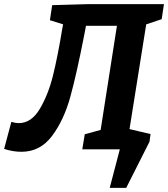

<svg xmlns="http://www.w3.org/2000/svg" viewBox="-50 -724 815 931"><path d="M734 -631 659 -606 578 -98 680 -74 675 -37 562 187H482L531 0H349L361 -73L438 -94L517 -599H367L359 -557Q322 -367 291 -254.5Q260 -142 202.5 -65Q145 12 54 12Q12 12 -30 -2L5 -133Q25 -127 41 -127Q102 -127 143 -196Q184 -265 207 -358Q230 -451 252 -585Q254 -592 256 -606L192 -626L203 -699L378 -704H745Z"/></svg>

Font: Bitter Pro
Style: Bold Italic
Weight: 700
Italic angle: -9°
Designer: Sol Matas, and Bitter project Authors
Foundry: Sol Matas
Version: Version 1.010